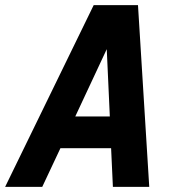

<svg xmlns="http://www.w3.org/2000/svg" viewBox="-58 -730 678 750"><path d="M-38 0 308 -710H481L525 0H383L376 -151H178L107 0ZM359 -538 236 -275H371Z"/></svg>

Font: Geist Mono
Style: Bold Italic
Weight: 700
Italic angle: -12°
Monospace: yes
Designer: Basement.studio, Andrés Briganti, Mateo Zaragoza
Foundry: Basement.studio, Vercel, Andrés Briganti, Guido Ferreyra, Mateo Zaragoza
Version: Version 1.500; ttfautohint (v1.8.4.7-5d5b)